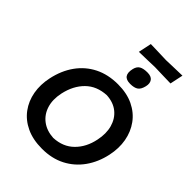

<svg xmlns="http://www.w3.org/2000/svg" viewBox="-306 -1263 1428 1428"><g transform="rotate(45 407.5 -549.0)"><path d="M401.5 12.5Q305.5 12.5 235.5 -20.5Q165.5 -53.5 123 -111Q80.5 -168.5 67.2 -242.5Q54 -316.5 71.5 -398Q93 -499 145.8 -572.8Q198.5 -646.5 278.5 -686.8Q358.5 -727 462.5 -727Q556 -727 625 -693.8Q694 -660.5 736.2 -602.5Q778.5 -544.5 792 -469.8Q805.5 -395 787.5 -312Q767 -216 715 -142.8Q663 -69.5 583.8 -28.5Q504.5 12.5 401.5 12.5ZM403.5 -104Q501.5 -108.5 563.2 -169.5Q625 -230.5 645 -328Q661.5 -405.5 644 -468Q626.5 -530.5 579.8 -568.5Q533 -606.5 461 -610.5Q360 -605.5 297.5 -543.5Q235 -481.5 213 -380Q196.5 -302.5 215.8 -241.5Q235 -180.5 283.8 -144.2Q332.5 -108 403.5 -104ZM523.5 -792.5Q438 -792.5 459.5 -884.5Q467.5 -918 490.2 -931Q513 -944 554.5 -944Q595.5 -944 611.5 -921.8Q627.5 -899.5 619 -863.5Q609.5 -822.5 587.5 -807.5Q565.5 -792.5 523.5 -792.5ZM401 -1007 423 -1111Q459.5 -1110 502 -1108.8Q544.5 -1107.5 588 -1106Q632.5 -1107.5 675 -1108.8Q717.5 -1110 755.5 -1111L733.5 -1007Q696 -1008 654.2 -1009Q612.5 -1010 568.5 -1011.5Q524 -1010 481.2 -1009Q438.5 -1008 401 -1007Z"/></g></svg>

Font: Commissioner Loud SemiBold
Style: Italic
Weight: 600
Italic angle: -12°
Designer: Kostas Bartsokas
Foundry: Kostas Bartsokas
Version: Version 1.000; ttfautohint (v1.8.3)